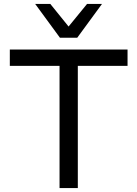

<svg xmlns="http://www.w3.org/2000/svg" viewBox="-20 -957 699 977"><path d="M283 0V-622H30V-705H629V-622H376V0ZM285 -765 159 -937H236L329 -822L423 -937H499L373 -765Z"/></svg>

Font: Nunito Sans 6pt
Style: Regular
Weight: 400
Version: Version 3.101;gftools[0.9.27]